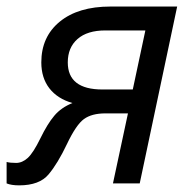

<svg xmlns="http://www.w3.org/2000/svg" viewBox="-41 -555 588 581"><path d="M277.8 -462.9Q223.1 -462.9 193.6 -437Q164.1 -411.1 164.1 -366.2Q164.1 -284.2 269 -284.2H360.8L398.9 -462.9ZM277.8 -211.9Q236.8 -211.9 213.1 -194.8Q189.5 -177.7 161.6 -119.1Q133.8 -60.5 106 -27.3Q78.1 5.9 17.1 5.9Q-6.8 5.9 -21 0V-64.9Q-10.7 -62 7.8 -62Q26.4 -62 43 -77.1Q59.6 -92.3 81.1 -136.2Q102.5 -180.2 123.3 -204.8Q144 -229.5 178.2 -243.2Q132.8 -256.3 108.4 -287.8Q84 -319.3 84 -366.2Q84 -443.8 139.9 -489.5Q195.8 -535.2 293 -535.2H495.1L381.8 0H300.8L346.2 -211.9Z"/></svg>

Font: OpenSans-Italic
Style: Italic
Weight: 400
Italic angle: -12°
Foundry: Ascender Corporation
Version: Version 1.10